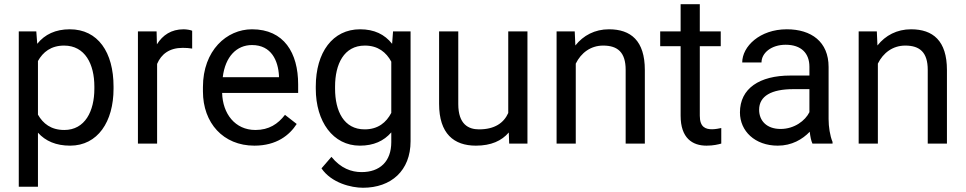

<svg xmlns="http://www.w3.org/2000/svg" viewBox="-20 -676 4546 904"><path d="M514.6 -268.6C514.6 -429.7 441.4 -538.1 308.6 -538.1C241.7 -538.1 190.9 -514.2 155.3 -469.7L150.9 -528.3H68.4V203.1H158.7V-51.3C194.3 -11.7 243.7 9.8 310.1 9.8C440.4 9.8 514.6 -103.5 514.6 -258.3ZM424.3 -258.3C424.3 -152.8 380.4 -64 282.7 -64C220.2 -64 182.6 -94.2 158.7 -136.2V-388.7C182.1 -430.7 220.2 -461.4 281.7 -461.4C380.9 -461.4 424.3 -373.5 424.3 -268.6Z M884.8 -531.2C878.4 -534.7 857.9 -538.1 844.7 -538.1C786.1 -538.1 746.1 -510.7 718.8 -467.3L717.3 -528.3H629.4V0H719.7V-375C739.3 -421.4 777.8 -450.7 840.3 -450.7C857.4 -450.7 869.1 -449.7 884.8 -447.3Z M1177.7 9.8C1282.7 9.8 1343.3 -40 1377 -92.3L1321.8 -135.3C1288.6 -92.3 1246.6 -64 1182.6 -64C1086.4 -64 1028.3 -141.1 1025.9 -238.3H1383.8V-278.8C1383.8 -426.8 1317.4 -538.1 1166.5 -538.1C1047.4 -538.1 935.5 -438.5 935.5 -266.1V-245.6C935.5 -97.2 1030.8 9.8 1177.7 9.8ZM1166.5 -463.9C1258.3 -463.9 1289.6 -389.6 1293.5 -319.3V-312.5H1028.8C1040.5 -410.2 1094.7 -463.9 1166.5 -463.9Z M1466.8 -258.3C1466.8 -103.5 1547.9 9.8 1674.3 9.8C1739.3 9.8 1787.1 -12.2 1822.3 -52.7V-6.8C1822.3 85 1767.6 134.3 1682.6 134.3C1634.8 134.3 1584.5 116.7 1540.5 62.5L1493.7 116.7C1540.5 185.5 1633.8 208 1689 208C1821.3 208 1913.1 127.9 1913.1 -11.2V-528.3H1830.6L1826.2 -469.7C1791 -514.2 1742.2 -538.1 1675.3 -538.1C1546.4 -538.1 1466.8 -429.7 1466.8 -268.6ZM1557.6 -268.6C1557.6 -373.5 1599.1 -461.4 1697.8 -461.4C1760.3 -461.4 1798.8 -429.2 1822.3 -385.7V-144.5C1798.8 -99.6 1760.3 -66.9 1696.8 -66.9C1599.1 -66.9 1557.6 -152.8 1557.6 -258.3Z M2377.4 0H2463.4V-528.3H2373V-144C2352.1 -97.2 2309.1 -66.9 2235.4 -66.9C2186 -66.9 2137.7 -90.3 2137.7 -186V-528.3H2047.4V-187C2047.4 -46.4 2117.2 9.8 2220.7 9.8C2292.5 9.8 2342.3 -13.2 2375.5 -52.2Z M2600.6 -528.3V0H2690.9V-376.5C2715.8 -427.2 2761.2 -461.4 2819.8 -461.4C2888.7 -461.4 2925.8 -429.2 2925.8 -347.2V0H3016.1V-346.2C3016.1 -484.4 2950.2 -538.1 2847.2 -538.1C2780.8 -538.1 2726.6 -509.3 2689 -461.9L2686 -528.3Z M3184.6 -656.2V-528.3H3088.4V-458.5H3184.6V-131.3C3184.6 -25.4 3240.2 9.8 3306.6 9.8C3339.4 9.8 3361.8 3.9 3376 0V-73.2C3366.7 -71.3 3348.1 -67.4 3333 -67.4C3303.2 -67.4 3274.9 -76.2 3274.9 -130.9V-458.5H3373.5V-528.3H3274.9V-656.2Z M3899.9 0V-7.8C3887.7 -36.6 3881.3 -79.6 3881.3 -115.2V-360.8C3881.3 -479.5 3799.8 -538.1 3684.6 -538.1C3557.1 -538.1 3474.6 -457 3474.6 -381.8H3565.4C3565.4 -426.3 3611.3 -465.3 3679.2 -465.3C3752.9 -465.3 3791 -424.8 3791 -361.8V-320.3H3701.2C3556.2 -320.3 3463.9 -259.8 3463.9 -146.5C3463.9 -59.1 3534.2 9.8 3642.1 9.8C3708 9.8 3758.3 -20 3792.5 -55.7C3794.9 -34.2 3798.8 -13.2 3805.2 0ZM3655.3 -68.8C3588.9 -68.8 3554.2 -108.4 3554.2 -159.2C3554.2 -224.1 3612.3 -256.3 3715.8 -256.3H3791V-147.9C3771.5 -107.9 3720.2 -68.8 3655.3 -68.8Z M4022.9 -528.3V0H4113.3V-376.5C4138.2 -427.2 4183.6 -461.4 4242.2 -461.4C4311 -461.4 4348.1 -429.2 4348.1 -347.2V0H4438.5V-346.2C4438.5 -484.4 4372.6 -538.1 4269.5 -538.1C4203.1 -538.1 4148.9 -509.3 4111.3 -461.9L4108.4 -528.3Z"/></svg>

Font: Nahid
Style: Regular
Weight: 400
Foundry: DejaVu fonts team - Redesigned by Saber Rastikerdar
Version: Version 0.3.0